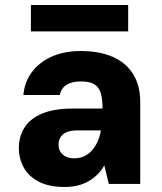

<svg xmlns="http://www.w3.org/2000/svg" viewBox="-20 -732 645 764"><path d="M237 12Q175 12 134.5 -9Q94 -30 74.5 -65.5Q55 -101 55 -143Q55 -189 77.5 -224.5Q100 -260 147.5 -280Q195 -300 268 -300H388Q388 -338 381 -361.5Q374 -385 355.5 -396.5Q337 -408 301 -408Q267 -408 245 -394.5Q223 -381 218 -354H73Q78 -407 107.5 -446Q137 -485 186.5 -507Q236 -529 302 -529Q375 -529 428 -506Q481 -483 509.5 -437.5Q538 -392 538 -326V0H413L395 -74Q384 -54 368.5 -38.5Q353 -23 333.5 -11.5Q314 0 290 6Q266 12 237 12ZM275 -102Q297 -102 314.5 -110Q332 -118 345.5 -133Q359 -148 368 -168Q377 -188 381 -211V-213H286Q261 -213 245 -206Q229 -199 221 -186.5Q213 -174 213 -157Q213 -139 221 -127Q229 -115 243 -108.5Q257 -102 275 -102ZM103 -607V-712H490V-607Z"/></svg>

Font: DM Sans 11pt Black
Style: Regular
Weight: 900
Version: Version 4.004;gftools[0.9.30]